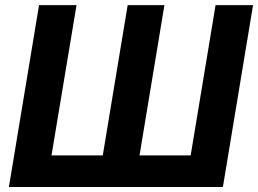

<svg xmlns="http://www.w3.org/2000/svg" viewBox="-20 -748 1032 768"><path d="M136.2 -727.5H286.1L186 -126.5H391.1L490.7 -727.5H637.7L538.1 -126.5H742.7L842.3 -727.5H992.2L871.6 0H15.6Z"/></svg>

Font: Inter 24pt
Style: Bold Italic
Weight: 700
Italic angle: -9.3988°
Version: Version 4.001;git-66647c0bb